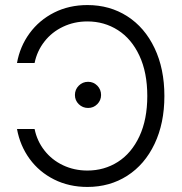

<svg xmlns="http://www.w3.org/2000/svg" viewBox="-20 -737 729 767"><path d="M329.1 -55.7Q396.5 -55.7 450.9 -90.3Q505.4 -125 536.9 -192.4Q568.4 -259.8 568.4 -353.5Q568.4 -447.3 536.9 -514.6Q505.4 -582 450.9 -616.7Q396.5 -651.4 329.1 -651.4Q276.4 -651.4 231.7 -630.1Q187 -608.9 157.5 -571Q127.9 -533.2 118.2 -485.4H47.9Q59.6 -551.3 98.1 -604Q136.7 -656.7 196.3 -686.8Q255.9 -716.8 329.1 -716.8Q418.5 -716.8 488.3 -672.1Q558.1 -627.4 597.4 -544.9Q636.7 -462.4 636.7 -353.5Q636.7 -244.6 597.4 -162.1Q558.1 -79.6 488.3 -34.9Q418.5 9.8 329.1 9.8Q255.9 9.8 196.3 -20Q136.7 -49.8 98.4 -102.3Q60.1 -154.8 47.9 -221.7H118.2Q127.9 -173.8 157.5 -136Q187 -98.1 231.7 -76.9Q276.4 -55.7 329.1 -55.7ZM279.3 -357.4Q279.3 -379.4 294.7 -394.8Q310.1 -410.2 332 -410.2Q353.5 -410.2 368.7 -394.8Q383.8 -379.4 383.8 -357.4Q383.8 -336.4 368.7 -321Q353.5 -305.7 332 -305.7Q310.1 -305.7 294.7 -320.8Q279.3 -335.9 279.3 -357.4Z"/></svg>

Font: Pretendard JP Light
Style: Regular
Weight: 300
Designer: Base glyphs from Inter by Rasmus Andersson; Hangeul glyphs from Noto Sans CJK(Source Han Sans) by Jang Soo-young and Kan
Foundry: Kil Hyung-jin
Version: Version 1.309